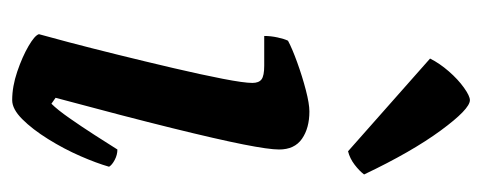

<svg xmlns="http://www.w3.org/2000/svg" viewBox="-264 -546 810 323"><g transform="rotate(90 141.5 -385.0)"><path d="M149 0Q126 0 101 -8.5Q76 -17 58 -27.5Q40 -38 38 -45Q42 -59 51.5 -95Q61 -131 72.5 -177.5Q84 -224 95 -271Q106 -318 113 -354Q120 -390 120 -404Q120 -415 114 -419.5Q108 -424 91 -424H41Q41 -435 43.5 -446.5Q46 -458 49 -464Q62 -471 85.5 -479.5Q109 -488 132 -494Q155 -500 168 -500Q196 -500 214 -487.5Q232 -475 232 -449Q232 -432 223.5 -389Q215 -346 196 -269Q177 -192 145 -73L155 -66Q165 -76 179 -96Q193 -116 207.5 -138.5Q222 -161 232 -177Q241 -177 249.5 -172.5Q258 -168 261 -163Q255 -142 243 -114.5Q231 -87 214.5 -60.5Q198 -34 181 -17Q164 0 149 0ZM235 -565 79 -703Q87 -719 100.5 -734.5Q114 -750 128 -760Q142 -770 149 -770Q164 -770 200 -721Q236 -672 274 -592Q268 -584 257.5 -576Q247 -568 235 -565Z"/></g></svg>

Font: Texturina 72pt 72pt Regular
Style: Bold Italic
Weight: 700
Italic angle: -11°
Designer: Guillermo Torres Carreño
Foundry: Omnibus-Type
Version: Version 1.002; ttfautohint (v1.8.3)